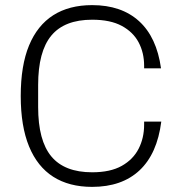

<svg xmlns="http://www.w3.org/2000/svg" viewBox="-20 -720 709 750"><path d="M340 10Q250 10 188 -29.5Q126 -69 93.5 -148Q61 -227 61 -345Q61 -464 93.5 -542.5Q126 -621 188 -660.5Q250 -700 340 -700Q454 -700 523 -637.5Q592 -575 609 -453H543V-463Q543 -514 521.5 -554.5Q500 -595 455.5 -619Q411 -643 340 -643Q232 -643 180.5 -581Q129 -519 129 -388V-302Q129 -171 180.5 -109Q232 -47 340 -47Q411 -47 455.5 -72Q500 -97 521.5 -139Q543 -181 543 -233V-245H610Q594 -119 525 -54.5Q456 10 340 10Z"/></svg>

Font: Mozilla Headline ExtraLight
Style: Regular
Weight: 200
Designer: Studio DRAMA
Foundry: Studio DRAMA
Version: Version 1.000